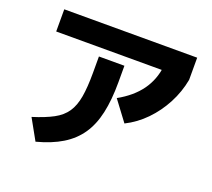

<svg xmlns="http://www.w3.org/2000/svg" viewBox="-133 -911 1265 1147"><g transform="rotate(20 500.0 -338.0)"><path d="M125 -68Q205 -93 255 -120Q305 -147 332 -187Q359 -227 369.5 -288Q380 -349 380 -440V-545H542V-440Q542 -327 523.5 -243.5Q505 -160 464.5 -101Q424 -42 358.5 -2Q293 38 198 63ZM89 -598V-739H934V-598ZM565 -348Q655 -398 704.5 -466.5Q754 -535 764 -624L934 -598Q919 -517 880.5 -444Q842 -371 786 -313.5Q730 -256 660 -221Z"/></g></svg>

Font: M PLUS 1 ExtraBold
Style: Regular
Weight: 800
Designer: Coji Morishita
Foundry: UNDERFOREST DESIGN
Version: Version 1.001